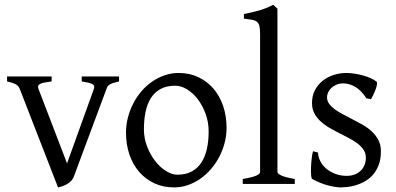

<svg xmlns="http://www.w3.org/2000/svg" viewBox="-20 -777 1673 811"><path d="M482.9 -433.1Q468.3 -429.7 459 -426.8Q449.7 -423.8 443.8 -420.2Q438 -416.5 434.8 -411.9Q431.6 -407.2 429.2 -399.9L291 -28.8Q286.6 -18.1 278.3 -10.5Q270 -2.9 260.3 2.2Q250.5 7.3 241 10.3Q231.4 13.2 225.1 14.6L64 -399.9Q59.6 -413.6 46.9 -420.7Q34.2 -427.7 9.8 -433.1V-454.1H198.2V-433.1Q179.2 -430.7 167.2 -428.2Q155.3 -425.8 148.7 -422.1Q142.1 -418.5 141.1 -413.1Q140.1 -407.7 143.1 -399.9L263.2 -86.9L376 -399.9Q378.4 -407.2 377.7 -412.4Q377 -417.5 371.1 -421.1Q365.2 -424.8 354.2 -427.5Q343.3 -430.2 325.2 -433.1V-454.1H482.9Z M861.3 -222.2Q861.3 -260.7 848.6 -295.7Q835.9 -330.6 815.9 -357.2Q795.9 -383.8 770.5 -399.4Q745.1 -415 720.2 -415Q683.1 -415 657.7 -400.9Q632.3 -386.7 616.9 -362.1Q601.6 -337.4 594.7 -303.7Q587.9 -270 587.9 -231Q587.9 -192.4 601.6 -157.5Q615.2 -122.6 636 -96.2Q656.7 -69.8 681.6 -54.4Q706.5 -39.1 729 -39.1Q763.7 -39.1 788.6 -52Q813.5 -64.9 829.6 -88.9Q845.7 -112.8 853.5 -146.5Q861.3 -180.2 861.3 -222.2ZM937 -236.8Q937 -204.1 928.7 -172.9Q920.4 -141.6 905.8 -113.8Q891.1 -85.9 870.6 -62.3Q850.1 -38.6 825.4 -21.5Q800.8 -4.4 772.9 5.1Q745.1 14.6 715.3 14.6Q668.9 14.6 631.6 -2.9Q594.2 -20.5 567.6 -51.3Q541 -82 526.6 -124.5Q512.2 -167 512.2 -216.8Q512.2 -249 520.3 -280.3Q528.3 -311.5 542.7 -339.6Q557.1 -367.7 577.4 -391.4Q597.7 -415 622.3 -432.1Q647 -449.2 675.5 -459Q704.1 -468.8 734.4 -468.8Q780.3 -468.8 817.6 -451.2Q855 -433.6 881.6 -402.6Q908.2 -371.6 922.6 -329.1Q937 -286.6 937 -236.8Z M1005.4 0V-21Q1026.4 -24.4 1040.5 -28.1Q1054.7 -31.7 1063 -35.4Q1071.3 -39.1 1075 -43Q1078.6 -46.9 1078.6 -50.8V-632.8Q1078.6 -654.8 1075.7 -667Q1072.8 -679.2 1064.9 -685.3Q1057.1 -691.4 1043.9 -693.6Q1030.8 -695.8 1010.3 -698.2V-717.8Q1045.4 -724.6 1074.7 -732.9Q1104 -741.2 1134.3 -756.8L1151.9 -740.2V-50.8Q1151.9 -43.5 1168.5 -35.6Q1185.1 -27.8 1225.1 -21V0Z M1588.9 -138.2Q1588.9 -103.5 1579.1 -78.9Q1569.3 -54.2 1553.7 -37.1Q1538.1 -20 1519 -9.8Q1500 0.5 1481.4 5.9Q1462.9 11.2 1446.5 12.9Q1430.2 14.6 1420.9 14.6Q1397.5 14.6 1364.5 5.9Q1331.5 -2.9 1298.8 -21Q1295.4 -22.5 1294.2 -36.9Q1293 -51.3 1293.7 -70.1Q1294.4 -88.9 1296.6 -107.9Q1298.8 -127 1302.2 -138.2L1323.2 -132.8Q1324.2 -112.3 1334 -94.2Q1343.8 -76.2 1360.1 -63Q1376.5 -49.8 1398.2 -42Q1419.9 -34.2 1445.3 -34.2Q1462.9 -34.2 1477.5 -39.8Q1492.2 -45.4 1502.9 -55.4Q1513.7 -65.4 1519.5 -79.6Q1525.4 -93.8 1525.4 -110.8Q1525.4 -130.4 1514.9 -145.5Q1504.4 -160.6 1487.3 -173.1Q1470.2 -185.5 1448.5 -196.5Q1426.8 -207.5 1404.3 -219.2Q1383.8 -229.5 1364.7 -241.2Q1345.7 -252.9 1330.8 -267.6Q1315.9 -282.2 1306.9 -300.3Q1297.9 -318.4 1297.9 -341.8Q1297.9 -372.1 1310.1 -395.8Q1322.3 -419.4 1342.5 -435.5Q1362.8 -451.7 1388.9 -460.2Q1415 -468.8 1442.9 -468.8Q1458 -468.8 1476.3 -466.1Q1494.6 -463.4 1512.5 -458.5Q1530.3 -453.6 1545.9 -446.8Q1561.5 -439.9 1571.3 -431.2Q1574.2 -428.2 1572 -418Q1569.8 -407.7 1565.2 -395.5Q1560.5 -383.3 1555.2 -372.6Q1549.8 -361.8 1546.9 -357.9L1527.8 -361.8Q1504.4 -397 1479.2 -410.9Q1454.1 -424.8 1430.2 -424.8Q1414.1 -424.8 1401.4 -419.4Q1388.7 -414.1 1379.6 -405.5Q1370.6 -397 1366 -386.7Q1361.3 -376.5 1361.3 -366.2Q1361.3 -350.6 1370.6 -338.1Q1379.9 -325.7 1395 -314.7Q1410.2 -303.7 1429.4 -293.7Q1448.7 -283.7 1469.2 -272.9Q1490.2 -262.2 1511.7 -250Q1533.2 -237.8 1550.3 -221.9Q1567.4 -206.1 1578.1 -185.8Q1588.9 -165.5 1588.9 -138.2Z"/></svg>

Font: Gentium Plus Am
Style: Regular
Weight: 400
Designer: J. Victor Gaultney, Annie Olsen, Iska Routamaa, Becca Hirsbrunner
Foundry: SIL International
Version: Version 5.000